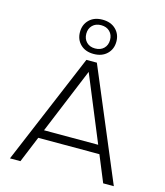

<svg xmlns="http://www.w3.org/2000/svg" viewBox="-131 -1017 958 1116"><g transform="rotate(15 347.5 -459.0)"><path d="M596 0 531 -158H163L98 0H35L316 -668H379L660 0ZM347 -604 184 -209H510ZM347 -712Q297 -712 267.5 -741Q238 -770 238 -815Q238 -860 267.5 -889Q297 -918 347 -918Q397 -918 427 -889Q457 -860 457 -815Q457 -770 427 -741Q397 -712 347 -712ZM347 -745Q380 -745 399.5 -764.5Q419 -784 419 -815Q419 -846 399.5 -865.5Q380 -885 347 -885Q315 -885 295.5 -865.5Q276 -846 276 -815Q276 -784 295.5 -764.5Q315 -745 347 -745Z"/></g></svg>

Font: Celebes Light
Style: Regular
Weight: 300
Designer: Anugrah Pasau
Foundry: Lafontype
Version: Version 1.000; ttfautohint (v1.8.4)